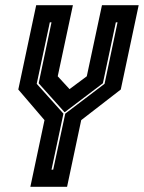

<svg xmlns="http://www.w3.org/2000/svg" viewBox="-20 -720 554 740"><path d="M97 0 151.5 -257 50.5 -375 119.5 -700H261L202.5 -426L248 -376.5L314.5 -426L373 -700H514.5L445.5 -375L293 -257L238.5 0ZM178.5 -66H185L231.5 -282L383 -397L433 -634H426.5L376.5 -399L230 -288H228.5L129 -399L178.5 -634H172L121.5 -397L224.5 -282Z"/></svg>

Font: Tourney Condensed ExtraBold
Style: Italic
Weight: 800
Width: 3
Italic angle: -12°
Designer: Tyler Finck
Foundry: Etcetera Type Co
Version: Version 1.010; ttfautohint (v1.8.3)